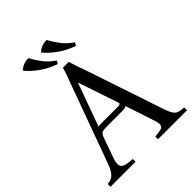

<svg xmlns="http://www.w3.org/2000/svg" viewBox="-243 -995 1121 1121"><g transform="rotate(-45 317.5 -435.0)"><path d="M543 -100Q555 -65 566 -49.5Q577 -34 592.5 -29.5Q608 -25 634 -23V0H395V-23Q429 -25 445.5 -30Q462 -35 464 -51Q466 -67 454 -100L397 -272Q392 -267 382 -265.5Q372 -264 361 -264H230Q208 -264 197 -259Q186 -254 178 -232L131 -100Q118 -62 131.5 -43.5Q145 -25 209 -23V0H2V-23Q34 -25 52.5 -43.5Q71 -62 85 -100L262 -586Q272 -612 281 -637Q290 -662 297 -688H346Q353 -662 361.5 -637Q370 -612 380 -586ZM363 -300Q376 -300 381 -303.5Q386 -307 381 -319L299 -562H297L201 -297Q206 -299 213 -299.5Q220 -300 229 -300ZM344 -870Q363 -836 387 -803.5Q411 -771 452 -743L441 -724Q386 -744 342.5 -774.5Q299 -805 270 -841Q283 -855 304 -863Q325 -871 344 -870ZM194 -870Q213 -836 237 -803.5Q261 -771 302 -743L291 -724Q236 -744 192.5 -774.5Q149 -805 120 -841Q133 -855 154 -863Q175 -871 194 -870Z"/></g></svg>

Font: Bona Nova
Style: Regular
Weight: 400
Designer: Mateusz Machalski
Foundry: Capitalics
Version: Version 4.001; ttfautohint (v1.8.3)